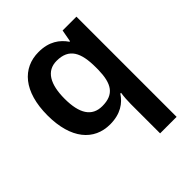

<svg xmlns="http://www.w3.org/2000/svg" viewBox="-217 -687 1061 1061"><g transform="rotate(-45 313.5 -156.5)"><path d="M418 11V240H547V-543H439L426 -472H422C391 -517 343 -553 261 -553C135 -553 48 -456 48 -270C48 -86 133 10 258 10C340 10 389 -26 418 -71H424C420 -46 418 -15 418 11ZM299 -92C218 -92 180 -153 180 -268C180 -382 218 -448 297 -448C394 -448 425 -385 425 -269V-251C423 -144 391 -92 299 -92Z"/></g></svg>

Font: Noto Sans Balinese SemiBold
Style: Regular
Weight: 600
Designer: Aditya Bayu, David Williams
Foundry: David Williams
Version: Version 2.005